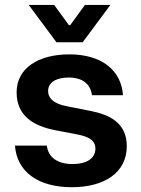

<svg xmlns="http://www.w3.org/2000/svg" viewBox="-20 -760 580 789"><path d="M274.9 9.3C407.7 9.3 501 -49.3 501 -159.7C501 -256.3 427.7 -289.1 354 -303.7L253.4 -323.7C202.6 -333.5 177.7 -355 177.7 -386.2C177.7 -422.9 213.9 -441.4 262.2 -441.4C318.8 -441.4 352.1 -415 357.9 -368.7H485.4C478.5 -471.7 397 -536.6 265.1 -536.6C137.7 -536.6 48.3 -480 48.3 -380.9C48.3 -283.2 117.7 -242.2 208.5 -224.6L293 -208.5C326.2 -202.1 372.1 -191.4 372.1 -149.9C372.1 -110.4 338.4 -85.9 278.3 -85.9C216.3 -85.9 178.2 -113.3 172.4 -161.6H41.5C49.3 -54.7 135.7 9.3 274.9 9.3ZM98.1 -739.7 211.9 -586.4H319.8L433.6 -739.7H329.1L268.6 -656.7H263.2L202.6 -739.7Z"/></svg>

Font: Wand UI Pro Bold
Style: Regular
Weight: 700
Designer: Andreas Faust
Version: Version 1.003;FEAKit 1.0